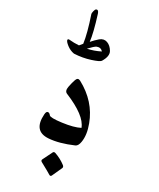

<svg xmlns="http://www.w3.org/2000/svg" viewBox="-303 -926 1016 1226"><g transform="rotate(30 204.5 -313.0)"><path d="M129.4 -285.2Q107.4 -293.9 114 -328.6Q120.6 -363.3 129.2 -387Q137.7 -410.6 158.7 -399.9Q295.4 -326.7 345.2 -192.9Q372.1 -121.6 362.8 -66.9Q357.4 -34.2 339.8 -26.4Q242.7 15.6 168 20.5Q59.6 27.8 68.4 -99.1Q69.8 -123.5 83 -123.5Q92.8 -124 102.3 -111.6Q111.8 -99.1 193.1 -109.9Q274.4 -120.6 317.4 -143.1Q289.6 -219.2 129.4 -285.2ZM20 -844.7Q35.2 -852.5 43.5 -827.1Q81.5 -706.5 88.4 -645Q108.4 -668.5 132.3 -689Q157.2 -709.5 184.3 -699.7Q211.4 -689.9 229 -659.7Q246.6 -629.4 216.3 -579.6Q209 -567.9 154.5 -550.3Q100.1 -532.7 40 -529.8Q39.1 -529.8 38.1 -529.8Q9.3 -534.7 -15.6 -553.7Q-40.5 -572.8 -42 -584.5Q-41.5 -592.8 -31.2 -592.3Q4.4 -588.9 40 -591.3L58.6 -613.8Q49.3 -684.1 8.3 -804.7Q6.8 -810.1 10.3 -825.4Q13.7 -840.8 20 -844.7ZM142.1 -640.6Q128.4 -634.8 94.2 -598.1Q142.6 -608.4 186.5 -630.9Q168.5 -650.9 142.1 -640.6ZM236.8 84Q241.2 75.7 252.9 79.1Q296.4 93.8 333.5 122.1Q343.3 130.4 339.8 140.1L305.2 215.8Q299.3 226.1 287.6 218Q275.9 210 207.5 172.9Q196.3 166.5 201.2 156.2Z"/></g></svg>

Font: Amiri
Style: Bold Slanted
Weight: 700
Italic angle: 9°
Designer: Khaled Hosny
Version: Version 000.107